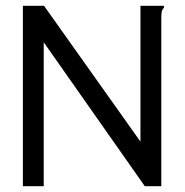

<svg xmlns="http://www.w3.org/2000/svg" viewBox="-20 -643 640 663"><path d="M59 -623H132L465 -154V-623H546V-616Q540 -610 538.5 -603Q537 -596 537 -579V0H480L131 -497V0H59Z"/></svg>

Font: Inconsolata Expanded
Style: Regular
Weight: 400
Width: 7
Monospace: yes
Designer: Raph Levien, Cyreal, Brenton Simpson
Foundry: Raph Levien, Cyreal, Google
Version: Version 3.000; ttfautohint (v1.8.2.53-6de2)